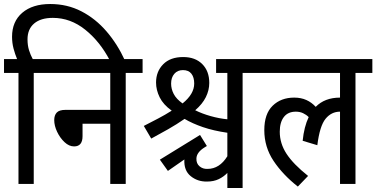

<svg xmlns="http://www.w3.org/2000/svg" viewBox="-20 -916 1874 956"><path d="M148 -553V0H72V-553H0V-622H65Q55 -646 47.5 -674Q40 -702 40 -733Q40 -809 91 -852.5Q142 -896 230 -896Q315 -896 385.5 -859.5Q456 -823 510.5 -759.5Q565 -696 602 -615H527Q478 -709 404.5 -768Q331 -827 243 -827Q183 -827 150 -799Q117 -771 117 -720Q117 -690 124.5 -666Q132 -642 143 -622H232V-553Z M220 -622H690V-553H606V0H529V-300H391V-238Q391 -187 349 -187Q324 -187 301.5 -208Q279 -229 264.5 -259.5Q250 -290 250 -318Q250 -342 262.5 -355.5Q275 -369 307 -369H529V-553H220Z M1112 -553H1056V-622H1273V-553H1188V20H1112V-55Q1094 -36 1069 -24Q1044 -12 1011 -12Q964 -11 929.5 -39Q895 -67 898 -122L816 -65L776 -121L976 -244L1010 -189L1000 -183Q959 -158 958 -127Q957 -102 973.5 -88Q990 -74 1013 -75Q1073 -75 1112 -138V-255Q1043 -265 990.5 -283Q938 -301 899 -324Q860 -297 817 -272.5Q774 -248 733 -226L696 -289Q733 -308 767.5 -326Q802 -344 835 -365Q793 -395 775 -431.5Q757 -468 757 -505Q757 -560 792.5 -596Q828 -632 892 -632Q952 -632 987 -597Q1022 -562 1022 -503Q1022 -467 1005 -432.5Q988 -398 952 -367Q986 -350 1028.5 -338Q1071 -326 1112 -322ZM832 -500Q832 -473 845 -448Q858 -423 889 -401Q947 -448 947 -500Q947 -531 933 -549Q919 -567 891 -567Q864 -567 848 -548.5Q832 -530 832 -500Z M1260 -553V-622H1834V-553H1750V0H1673V-360Q1630 -360 1601 -324.5Q1572 -289 1560 -193L1487 -215Q1494 -285 1517 -333Q1505 -345 1489 -352.5Q1473 -360 1453 -360Q1414 -360 1393.5 -333.5Q1373 -307 1373 -260Q1373 -202 1406.5 -150.5Q1440 -99 1514 -40L1463 13Q1388 -46 1342 -115Q1296 -184 1296 -268Q1296 -349 1337.5 -389.5Q1379 -430 1445 -430Q1479 -430 1505.5 -418Q1532 -406 1552 -384Q1597 -430 1673 -430V-553Z"/></svg>

Font: Noto Sans Devanagari Condensed
Style: Regular
Weight: 400
Width: 3
Designer: Jelle Bosma - Monotype Design Team
Foundry: Monotype Imaging Inc.
Version: Version 2.004; ttfautohint (v1.8.4.7-5d5b)